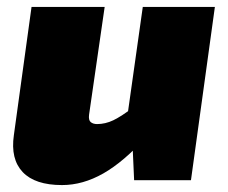

<svg xmlns="http://www.w3.org/2000/svg" viewBox="-20 -520 658 554"><path d="M282 -500 237 -189Q235 -173 242 -167.5Q249 -162 260 -162Q284 -162 307 -173Q330 -184 367 -212L403 -126Q337 -53 278 -19.5Q219 14 159 14Q81 14 45.5 -23.5Q10 -61 20 -130L71 -500ZM600 -500 531 0H367L361 -134L342 -146L392 -500Z"/></svg>

Font: Exo 2 Black
Style: Italic
Weight: 900
Italic angle: -8°
Designer: Natanael Gama
Foundry: Natanael Gama
Version: Version 2.010